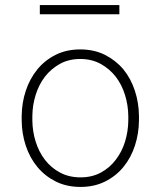

<svg xmlns="http://www.w3.org/2000/svg" viewBox="-20 -735 640 765"><path d="M66.4 -272.9V-254.9Q66.9 -202.1 82.8 -154.3Q98.6 -106.4 128.9 -69.8Q158.7 -33.7 201.9 -12Q245.1 9.8 300.8 9.8Q356 9.8 399.2 -12Q442.4 -33.7 472.2 -70.3Q502 -106.9 517.6 -154.8Q533.2 -202.6 533.7 -254.9V-272.9Q533.2 -325.7 517.3 -373.8Q501.5 -421.9 471.7 -458.5Q441.4 -494.6 398.2 -516.4Q355 -538.1 299.8 -538.1Q244.6 -538.1 201.4 -516.4Q158.2 -494.6 128.4 -458Q98.6 -421.4 82.8 -373.5Q66.9 -325.7 66.4 -272.9ZM108.9 -254.9V-272.9Q109.4 -315.9 122.1 -356.9Q134.8 -397.9 159.2 -429.7Q183.6 -460.9 218.8 -480.5Q253.9 -500 299.8 -500Q345.2 -500 380.9 -480.5Q416.5 -460.9 440.9 -429.7Q465.3 -397.9 478 -356.9Q490.7 -315.9 491.2 -272.9V-254.9Q490.7 -211.4 478.3 -170.9Q465.8 -130.4 441.4 -98.6Q417 -66.4 381.8 -47.4Q346.7 -28.3 300.8 -28.3Q254.9 -28.3 219.2 -47.4Q183.6 -66.4 159.2 -98.1Q134.8 -129.9 122.1 -170.7Q109.4 -211.4 108.9 -254.9ZM455.6 -678.2V-714.8H138.7V-678.2Z"/></svg>

Font: Roboto Mono ExtraLight
Style: Regular
Weight: 250
Monospace: yes
Designer: Google
Version: Version 3.000